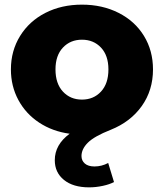

<svg xmlns="http://www.w3.org/2000/svg" viewBox="-20 -571 706 827"><path d="M331 101Q331 121 345.5 133.5Q360 146 387 146Q418 146 446 131L471 213Q453 223 423 229.5Q393 236 364 236Q295 236 255.5 204Q216 172 216 119Q216 52 280 5Q206 -5 148.5 -43Q91 -81 59 -140.5Q27 -200 27 -272Q27 -352 66.5 -416Q106 -480 175.5 -515.5Q245 -551 333 -551Q421 -551 491 -515.5Q561 -480 600 -416.5Q639 -353 639 -272Q639 -182 590.5 -114Q542 -46 457 -12Q386 16 358.5 43.5Q331 71 331 101ZM333 -142Q383 -142 415 -176.5Q447 -211 447 -272Q447 -332 415 -366Q383 -400 333 -400Q283 -400 251 -366Q219 -332 219 -272Q219 -211 251 -176.5Q283 -142 333 -142Z"/></svg>

Font: CMG Sans ExtraBold
Style: Regular
Weight: 800
Designer: Julieta Ulanovsky
Foundry: Julieta Ulanovsky
Version: Version 7.200